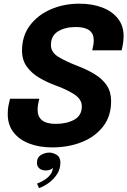

<svg xmlns="http://www.w3.org/2000/svg" viewBox="-20 -768 674 1016"><path d="M256 12Q188.5 12 135.2 -8.2Q82 -28.5 51.5 -67.8Q21 -107 21 -164Q21 -188 24.2 -206.2Q27.5 -224.5 33 -245.5H188Q179 -210.5 179 -187.5Q179 -112.5 275 -112.5Q332.5 -112.5 372.8 -134.5Q413 -156.5 413 -205.5Q413 -242 374 -268Q335 -294 272.5 -316.5Q227.5 -333 187.2 -356.8Q147 -380.5 121.8 -415.5Q96.5 -450.5 96.5 -500Q96.5 -577.5 138 -633Q179.5 -688.5 248.5 -718.5Q317.5 -748.5 399.5 -748.5Q468.5 -748.5 521.2 -728.2Q574 -708 604 -669.8Q634 -631.5 634 -578Q634 -557 630.8 -537Q627.5 -517 623.5 -501.5H468Q471 -513.5 473.5 -527.5Q476 -541.5 476 -555.5Q476 -625 381.5 -625Q324 -625 286.8 -601.8Q249.5 -578.5 249.5 -529.5Q249.5 -492 287.2 -468.2Q325 -444.5 387 -420.5Q439.5 -400.5 480.5 -375.8Q521.5 -351 544.8 -316.5Q568 -282 568 -232.5Q568 -154 526.2 -99.5Q484.5 -45 413.8 -16.5Q343 12 256 12ZM222.5 134Q201 134 188.2 123Q175.5 112 175.5 93.5Q175.5 65 196.5 52.2Q217.5 39.5 241 39.5Q260.5 39.5 280 51.5Q299.5 63.5 299.5 92.5Q299.5 125 283 151.8Q266.5 178.5 240.5 198Q214.5 217.5 186.5 227.5L176 203.5Q191.5 198 210.5 187Q229.5 176 243.8 159.2Q258 142.5 260 119.5Q255.5 126.5 244.8 130.2Q234 134 222.5 134Z"/></svg>

Font: Epilogue
Style: Bold Italic
Weight: 700
Italic angle: -12°
Designer: Tyler Finck
Foundry: Etcetera Type Co
Version: Version 2.111; ttfautohint (v1.8.3)